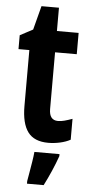

<svg xmlns="http://www.w3.org/2000/svg" viewBox="-60 -789 449 952"><g transform="rotate(5 165.0 -313.5)"><path d="M238 -195Q253 -195 270 -199.5Q287 -204 309 -212V-108Q287 -96 257.5 -89.5Q228 -83 199 -83Q129 -83 97.5 -125.5Q66 -168 66 -255V-533H12V-602L76 -636L107 -755H194V-639H302V-533H194V-251Q194 -195 238 -195ZM260 -22Q247 15 230 54Q213 93 195 128H112V115Q115 98 119.5 71.5Q124 45 128.5 17.5Q133 -10 135 -32H260Z"/></g></svg>

Font: Noto Sans Kannada UI ExtraCondensed
Style: Bold
Weight: 700
Width: 2
Designer: Jelle Bosma - Monotype Design Team
Foundry: Monotype Imaging Inc.
Version: Version 2.005; ttfautohint (v1.8.4.7-5d5b)